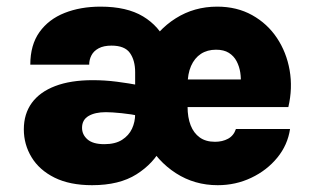

<svg xmlns="http://www.w3.org/2000/svg" viewBox="-20 -528 918 564"><path d="M397.5 -151.5H377V-316Q377 -350.5 361.8 -372.2Q346.5 -394 307.5 -394Q284.5 -394 270 -386.2Q255.5 -378.5 248.8 -365.8Q242 -353 242 -338H69Q69 -396 96 -433.8Q123 -471.5 169.8 -490Q216.5 -508.5 275.5 -508.5Q352.5 -508.5 400.2 -479.8Q448 -451 470 -400.5Q492 -350 492 -284V-250ZM250.5 16Q185 16 140.2 -6.2Q95.5 -28.5 72.8 -66Q50 -103.5 50 -148Q50 -193.5 73.5 -225.8Q97 -258 142.2 -275.2Q187.5 -292.5 252.5 -292.5Q288 -292.5 323 -288Q358 -283.5 392 -277V-187Q367 -192.5 337.5 -195.5Q308 -198.5 291 -198.5Q259 -198.5 240 -187.2Q221 -176 221 -152.5Q221 -132.5 237 -118.5Q253 -104.5 286.5 -104.5Q318.5 -104.5 338.5 -117.2Q358.5 -130 367.8 -150Q377 -170 377 -192.5H479.5Q479.5 -144 455.5 -96Q431.5 -48 381 -16Q330.5 16 250.5 16ZM619.5 16Q551.5 16 496.8 -19.2Q442 -54.5 410 -114.5Q378 -174.5 378 -248.5Q378 -322.5 410 -381.2Q442 -440 496.2 -474.2Q550.5 -508.5 618 -508.5Q676 -508.5 720.8 -483.5Q765.5 -458.5 793.5 -416.5Q821.5 -374.5 830.8 -321.8Q840 -269 827 -213.5H499.5V-294.5H710L687 -279.5Q688.5 -297 685.8 -315Q683 -333 675 -348.2Q667 -363.5 652.2 -372.8Q637.5 -382 614.5 -382Q589 -382 570.2 -369.8Q551.5 -357.5 541.2 -334.2Q531 -311 531 -277.5V-214.5Q531 -183 540 -160Q549 -137 566.8 -124.2Q584.5 -111.5 611.5 -111.5Q633.5 -111.5 650 -120.5Q666.5 -129.5 673 -149H832Q825 -102 794.5 -64.8Q764 -27.5 718.2 -5.8Q672.5 16 619.5 16Z"/></svg>

Font: Karla ExtraBold
Style: Regular
Weight: 800
Designer: Jonathan Pinhorn
Version: Version 2.001